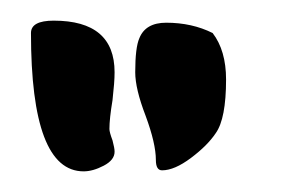

<svg xmlns="http://www.w3.org/2000/svg" viewBox="-20 -784 279 186"><path d="M61 -618Q10 -618 10 -752Q10 -764 32 -764Q91 -764 91 -714Q91 -709 90.5 -702.5Q90 -696 89 -687Q86 -669 86 -659Q86 -656 89 -648Q90 -644 90.5 -641.5Q91 -639 91 -637Q91 -629 80.5 -623.5Q70 -618 61 -618ZM137 -619Q131 -619 131 -629Q131 -645 121 -672Q111 -698 111 -714Q111 -738 115 -747Q121 -762 141 -762Q166 -762 186 -752Q199 -735 199 -707Q199 -669 189 -655Q181 -643 165 -631Q149 -619 137 -619Z"/></svg>

Font: Dongol
Style: Regular
Weight: 400
Designer: Abdo Mohamed and Ibrahim Hamdi
Foundry: Protype Foundry
Version: Version 1.000;hotconv 1.0.109;makeotfexe 2.5.65596